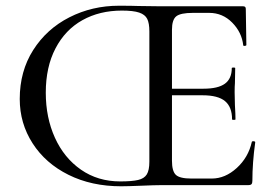

<svg xmlns="http://www.w3.org/2000/svg" viewBox="-20 -647 960 671"><path d="M49 -301Q49 -398 96 -472Q143 -546 222.5 -586.5Q302 -627 396 -627Q440 -627 465 -626L544 -625H830Q839 -625 839 -616L841 -490Q841 -487 835.5 -486.5Q830 -486 830 -489Q825 -534 791.5 -568Q758 -602 711 -602H654Q611 -602 596 -590Q581 -578 581 -543V-85Q581 -49 594.5 -36Q608 -23 649 -23H720Q767 -23 807.5 -60Q848 -97 860 -151Q861 -154 866.5 -153.5Q872 -153 872 -150Q862 -78 862 -15Q862 -7 859 -3.5Q856 0 847 0H543Q521 0 475 2Q427 4 403 4Q300 4 219.5 -36Q139 -76 94 -146Q49 -216 49 -301ZM688 -314H543V-337H691Q742 -337 766 -354.5Q790 -372 790 -409Q790 -411 796 -411Q802 -411 802 -409L801 -356Q800 -346 800 -325L801 -280Q803 -248 803 -230Q803 -228 797 -228Q791 -228 791 -230Q791 -273 766.5 -293.5Q742 -314 688 -314ZM502 -82V-537Q502 -566 494.5 -581Q487 -596 466.5 -603Q446 -610 406 -610Q328 -610 268 -576.5Q208 -543 174 -478Q140 -413 140 -323Q140 -236 172 -165.5Q204 -95 263 -54Q322 -13 400 -13Q441 -13 462.5 -18Q484 -23 493 -37.5Q502 -52 502 -82Z"/></svg>

Font: Cormorant Garamond Medium
Style: Regular
Weight: 500
Designer: Christian Thalmann (Catharsis Fonts)
Foundry: Catharsis Fonts
Version: Version 4.000